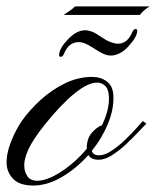

<svg xmlns="http://www.w3.org/2000/svg" viewBox="-20 -572 482 593"><path d="M83 1Q42 1 22.5 -17.8Q2.9 -36.6 0.5 -64Q-1 -97.2 14.4 -135.3Q29.8 -173.3 47.9 -199.2Q71.8 -232.9 106 -263.9Q140.1 -294.9 180.9 -314.7Q221.7 -334.5 264.6 -334.5Q290.5 -334.5 309.3 -321Q328.1 -307.6 330.1 -278.3Q332.5 -236.8 314 -191.2Q295.4 -145.5 263.7 -106.4Q267.1 -92.3 285.6 -92.3Q303.7 -92.3 325.2 -106.7Q346.7 -121.1 366.9 -140.6Q387.2 -160.2 401.9 -176.8Q416.5 -193.4 421.4 -198.2L432.1 -189.9Q422.9 -181.2 405.8 -162.8Q388.7 -144.5 367.9 -125.2Q347.2 -106 325.4 -92.3Q303.7 -78.6 284.7 -78.6Q261.2 -78.6 252.9 -93.3Q216.8 -52.2 171.6 -25.6Q126.5 1 83 1ZM95.7 -13.7Q112.8 -13.7 135.3 -23.4Q157.7 -33.2 180.2 -49.3Q217.8 -76.2 248 -112.3V-114.3Q248 -144.5 263.9 -162.4Q279.8 -180.2 294.9 -185.1Q318.8 -234.9 316.4 -274.4Q314.9 -298.3 304 -307.6Q293 -316.9 279.8 -316.9Q251.5 -316.9 210.2 -283.4Q168.9 -250 118.2 -187Q82 -141.6 67.6 -110.4Q53.2 -79.1 55.2 -56.2Q55.2 -43 64.2 -28.3Q73.2 -13.7 95.7 -13.7ZM167.5 -396.5Q162.6 -396.5 162.6 -401.9Q162.6 -421.4 188.5 -449.2Q216.3 -478.5 242.2 -478.5Q252 -478.5 263.2 -474.6Q274.4 -470.7 292.5 -458Q310.5 -445.8 323 -441.4Q335.4 -437 344.2 -437Q374 -437 389.2 -474.1Q394 -482.4 397.9 -482.4Q403.8 -482.4 403.8 -477.1Q403.8 -458.5 377.4 -429.7Q364.7 -415 349.9 -407.7Q335 -400.4 323.2 -400.4Q312.5 -400.4 301.5 -404.8Q290.5 -409.2 268.1 -423.8Q252 -434.1 242.2 -438Q232.4 -441.9 222.7 -441.9Q191.9 -441.9 177.2 -404.8Q172.9 -396.5 167.5 -396.5ZM176.3 -525.9Q187 -532.7 196.3 -539.3Q205.6 -545.9 211.9 -552.2H441.9Q421.9 -539.6 412.1 -525.9Z"/></svg>

Font: Pinyon Script
Style: Regular
Weight: 400
Designer: Nicole Fally, Eben Sorkin
Foundry: Sorkin Type Co.
Version: Version 1.008; ttfautohint (v1.8.4.7-5d5b)